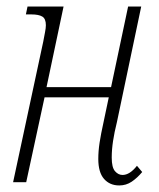

<svg xmlns="http://www.w3.org/2000/svg" viewBox="-20 -556 486 586"><path d="M344 10Q315 10 297.5 -10Q280 -30 280 -71Q280 -95 284 -121Q288 -147 296 -183L312 -259H116L60 0H20L112 -429Q115 -445 117.5 -458Q120 -471 120 -479Q120 -499 109 -505.5Q98 -512 76 -512H59L64 -536H174L122 -290H319L371 -536H411L337 -184Q329 -152 325 -125.5Q321 -99 321 -75Q321 -45 331 -33.5Q341 -22 354 -22Q376 -22 398 -50L414 -31Q399 -13 382 -1.5Q365 10 344 10Z"/></svg>

Font: Noto Serif ExtraCondensed ExtraLight
Style: Italic
Weight: 200
Width: 2
Italic angle: -12°
Designer: Monotype Design Team
Foundry: Monotype Imaging Inc.
Version: Version 2.014; ttfautohint (v1.8.4.7-5d5b)